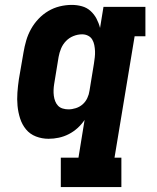

<svg xmlns="http://www.w3.org/2000/svg" viewBox="-20 -558 640 783"><path d="M228 205V85H300L325 -69Q313 -51 296.5 -36Q280 -21 260.5 -11Q241 -1 220 3.5Q199 8 178 8Q151 8 126.5 -1.5Q102 -11 86 -30.5Q70 -50 62 -75Q54 -100 51.5 -126.5Q49 -153 51 -180.5Q53 -208 57 -235L76 -345Q80 -369 87 -393Q94 -417 106.5 -439.5Q119 -462 137 -481Q155 -500 177 -513Q199 -526 223.5 -532Q248 -538 273 -538Q294 -538 314 -532.5Q334 -527 349 -513.5Q364 -500 373.5 -482Q383 -464 388 -444L402 -530H573V-410H529L447 85H475V205ZM259 -112Q274 -112 289.5 -117Q305 -122 317 -132.5Q329 -143 336 -158Q343 -173 345 -188L363 -298Q365 -311 366.5 -324Q368 -337 367.5 -349.5Q367 -362 364.5 -374.5Q362 -387 356 -397Q350 -407 339 -412.5Q328 -418 315 -418Q297 -418 279.5 -411Q262 -404 249 -390.5Q236 -377 229 -360Q222 -343 219 -326L201 -216Q199 -204 198.5 -191.5Q198 -179 199.5 -167.5Q201 -156 205 -145.5Q209 -135 216.5 -127Q224 -119 235.5 -115.5Q247 -112 259 -112Z"/></svg>

Font: Iosevka Curly Slab HvExObl
Style: Regular
Weight: 900
Width: 7
Italic angle: -9°
Monospace: yes
Designer: Belleve Invis
Foundry: Belleve Invis
Version: Version 11.1.0; ttfautohint (v1.8.3)